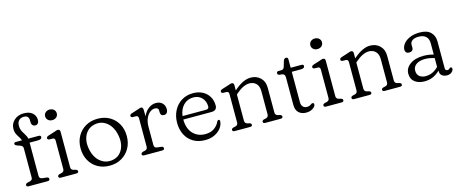

<svg xmlns="http://www.w3.org/2000/svg" viewBox="-42 -1313 4592 1921"><g transform="rotate(-15 2254.0 -353.0)"><path d="M201.5 -77Q201.5 -46.5 230 -43L276 -38Q298.5 -35.5 298.5 -18Q298.5 0 275.5 0H80Q57 0 57 -18Q57 -33 79.5 -38.5L102 -43.5Q131 -50 131 -77.5V-378.5Q131 -393 124.2 -401Q117.5 -409 101 -415L83 -421Q67 -426.5 58.8 -431.8Q50.5 -437 50.5 -445Q50.5 -461.5 69 -461.5H133Q130 -477.5 117.2 -495.5Q104.5 -513.5 92.5 -537.2Q80.5 -561 80.5 -593.5Q80.5 -646.5 119.8 -682.2Q159 -718 220 -718Q277.5 -718 309 -690Q340.5 -662 340.5 -619Q340.5 -596 330 -583.5Q319.5 -571 303 -571Q285 -571 274 -582.8Q263 -594.5 263 -614.5V-634Q263 -684.5 212 -684.5Q180 -684.5 160.8 -665.2Q141.5 -646 141.5 -611Q141.5 -576 155.8 -549Q170 -522 184 -500.8Q198 -479.5 198 -462.5V-461.5H306Q328.5 -461.5 328.5 -444.5Q328.5 -419.5 287.5 -419.5H201.5ZM479 -578Q453.5 -578 436.5 -593.5Q419.5 -609 419.5 -633Q419.5 -656.5 436.5 -672Q453.5 -687.5 479 -687.5Q506 -687.5 523 -672Q540 -656.5 540 -633Q540 -609 523 -593.5Q506 -578 479 -578ZM529 -445V-77Q529 -50 555 -43L576.5 -38Q596.5 -31.5 596.5 -18Q596.5 0 573.5 0H413Q390 0 390 -18Q390 -31.5 410.5 -38L432.5 -43Q458.5 -50 458.5 -77V-370.5Q458.5 -396.5 437.5 -398.5L398.5 -399.5Q381 -402.5 381 -416.5Q381 -431 401.5 -438L467 -459Q478 -462.5 488 -466.2Q498 -470 505.5 -470Q529 -470 529 -445Z M919.5 -474.5Q989.5 -474.5 1043.2 -443.5Q1097 -412.5 1127.5 -357.8Q1158 -303 1158 -232Q1158 -161.5 1127.2 -106.8Q1096.5 -52 1042.2 -20.5Q988 11 917 11Q847 11 793.2 -20.2Q739.5 -51.5 709.2 -106.8Q679 -162 679 -233.5Q679 -303 709.8 -357.5Q740.5 -412 794.8 -443.2Q849 -474.5 919.5 -474.5ZM960.5 -37Q1006.5 -45 1036.8 -76.2Q1067 -107.5 1078.5 -154.8Q1090 -202 1079 -259Q1061.5 -349.5 1006.2 -395Q951 -440.5 879.5 -427.5Q832.5 -419 801.5 -388Q770.5 -357 758.8 -310Q747 -263 758 -206Q775.5 -114 832.2 -69Q889 -24 960.5 -37Z M1389 -443.5 1390.5 -373.5Q1411 -422 1447 -448.8Q1483 -475.5 1523.5 -475.5Q1565 -475.5 1589.5 -451.2Q1614 -427 1614 -388.5Q1614 -364.5 1603 -351.2Q1592 -338 1574 -338Q1536.5 -338 1536.5 -377.5V-392Q1536.5 -410.5 1526.2 -418Q1516 -425.5 1499.5 -425.5Q1473 -425.5 1448.2 -406.8Q1423.5 -388 1407.5 -351.2Q1391.5 -314.5 1391.5 -260.5V-77Q1391.5 -46.5 1420 -43L1463 -38Q1485.5 -35.5 1485.5 -18Q1485.5 0 1462.5 0H1276.5Q1253.5 0 1253.5 -18Q1253.5 -31.5 1274 -38L1296 -43Q1322 -50 1322 -77V-370.5Q1322 -396.5 1301 -398.5L1262 -399.5Q1244.5 -402 1244.5 -416.5Q1244.5 -431 1265 -438L1330.5 -459Q1341 -462.5 1350.8 -466.2Q1360.5 -470 1366 -470Q1387.5 -470 1389 -443.5Z M2096 -297.5Q2096 -244.5 2037.5 -244.5H1746.5Q1747.5 -149.5 1796.8 -98Q1846 -46.5 1923 -46.5Q1981 -46.5 2018 -74Q2055 -101.5 2069 -136Q2077 -150.5 2086 -150Q2099 -150 2099 -132.5Q2097 -95.5 2072.2 -62.8Q2047.5 -30 2005 -9.5Q1962.5 11 1907 11Q1836 11 1784.8 -19.5Q1733.5 -50 1705.8 -103.8Q1678 -157.5 1678 -227.5Q1678 -297.5 1706.8 -353.5Q1735.5 -409.5 1787.5 -442Q1839.5 -474.5 1908 -474.5Q1962.5 -474.5 2005 -452.2Q2047.5 -430 2071.8 -390Q2096 -350 2096 -297.5ZM1899 -432.5Q1838 -432.5 1797.2 -390.8Q1756.5 -349 1748.5 -280H1990.5Q2021.5 -280 2021.5 -306.5Q2021.5 -361 1988 -396.8Q1954.5 -432.5 1899 -432.5Z M2329.5 -445V-390.5Q2425.5 -475.5 2503.5 -475.5Q2565.5 -475.5 2605.2 -436.8Q2645 -398 2645 -334.5V-77Q2645 -50 2671 -43L2692.5 -38Q2712.5 -31.5 2712.5 -18Q2712.5 0 2689.5 0H2529.5Q2507.5 0 2507.5 -18Q2507.5 -31 2526.5 -37L2549 -42Q2574.5 -49 2574.5 -77V-316.5Q2574.5 -368 2547.8 -395.5Q2521 -423 2477 -423Q2447 -423 2412.2 -406.5Q2377.5 -390 2338 -355.5L2329.5 -348V-77Q2329.5 -49 2355 -42L2377 -37Q2396 -31 2396 -18Q2396 0 2374 0H2213.5Q2190.5 0 2190.5 -18Q2190.5 -31.5 2211 -38L2233 -43Q2259 -50 2259 -77V-370.5Q2259 -396.5 2238 -398.5L2199 -399.5Q2181.5 -402.5 2181.5 -416.5Q2181.5 -431 2202 -438L2267.5 -459Q2278.5 -462.5 2288.5 -466.2Q2298.5 -470 2306 -470Q2329.5 -470 2329.5 -445Z M2818.5 -425.5 2789 -429Q2772.5 -433.5 2772.5 -449Q2772.5 -467 2793 -467H2816.5Q2831 -467 2840 -472.8Q2849 -478.5 2853.5 -493.5L2871.5 -554Q2880.5 -576 2898 -576Q2918.5 -576 2918.5 -553V-467H3029.5Q3052 -467 3052 -449.5Q3052 -425 3010.5 -425H2918.5V-110.5Q2918.5 -80.5 2933.5 -63.5Q2948.5 -46.5 2974.5 -46.5Q3001.5 -46.5 3015 -57.8Q3028.5 -69 3038 -68.5Q3045 -68.5 3049.5 -62.8Q3054 -57 3051.5 -47.5Q3048.5 -27.5 3020.2 -10.2Q2992 7 2954.5 7Q2906.5 7 2877.2 -20Q2848 -47 2848 -100.5V-387Q2848 -421 2818.5 -425.5Z M3226 -578Q3200.5 -578 3183.5 -593.5Q3166.5 -609 3166.5 -633Q3166.5 -656.5 3183.5 -672Q3200.5 -687.5 3226 -687.5Q3253 -687.5 3270 -672Q3287 -656.5 3287 -633Q3287 -609 3270 -593.5Q3253 -578 3226 -578ZM3276 -445V-77Q3276 -50 3302 -43L3323.5 -38Q3343.5 -31.5 3343.5 -18Q3343.5 0 3320.5 0H3160Q3137 0 3137 -18Q3137 -31.5 3157.5 -38L3179.5 -43Q3205.5 -50 3205.5 -77V-370.5Q3205.5 -396.5 3184.5 -398.5L3145.5 -399.5Q3128 -402.5 3128 -416.5Q3128 -431 3148.5 -438L3214 -459Q3225 -462.5 3235 -466.2Q3245 -470 3252.5 -470Q3276 -470 3276 -445Z M3566.5 -445V-390.5Q3662.5 -475.5 3740.5 -475.5Q3802.5 -475.5 3842.2 -436.8Q3882 -398 3882 -334.5V-77Q3882 -50 3908 -43L3929.5 -38Q3949.5 -31.5 3949.5 -18Q3949.5 0 3926.5 0H3766.5Q3744.5 0 3744.5 -18Q3744.5 -31 3763.5 -37L3786 -42Q3811.5 -49 3811.5 -77V-316.5Q3811.5 -368 3784.8 -395.5Q3758 -423 3714 -423Q3684 -423 3649.2 -406.5Q3614.5 -390 3575 -355.5L3566.5 -348V-77Q3566.5 -49 3592 -42L3614 -37Q3633 -31 3633 -18Q3633 0 3611 0H3450.5Q3427.5 0 3427.5 -18Q3427.5 -31.5 3448 -38L3470 -43Q3496 -50 3496 -77V-370.5Q3496 -396.5 3475 -398.5L3436 -399.5Q3418.5 -402.5 3418.5 -416.5Q3418.5 -431 3439 -438L3504.5 -459Q3515.5 -462.5 3525.5 -466.2Q3535.5 -470 3543 -470Q3566.5 -470 3566.5 -445Z M4039.5 -104.5Q4039.5 -162 4091.8 -200.2Q4144 -238.5 4234 -238.5Q4260.5 -238.5 4287 -234.5Q4313.5 -230.5 4335.5 -224V-342Q4335.5 -388 4308.8 -412Q4282 -436 4235 -436Q4191 -436 4168.8 -419.2Q4146.5 -402.5 4146.5 -378.5V-344.5Q4146.5 -326.5 4134.8 -316.8Q4123 -307 4102.5 -307Q4084.5 -307 4074 -317.8Q4063.5 -328.5 4063.5 -345.5Q4063.5 -378 4086.8 -407.5Q4110 -437 4153 -455.5Q4196 -474 4255.5 -474Q4331 -474 4368.2 -437.2Q4405.5 -400.5 4405.5 -340.5V-64Q4405.5 -38.5 4428 -38.5Q4436 -38.5 4440.8 -41Q4445.5 -43.5 4449.5 -47Q4453 -50 4456.2 -53Q4459.5 -56 4464 -56Q4479 -56 4479 -39Q4479 -21 4460 -4.8Q4441 11.5 4411.5 11.5Q4380 11.5 4359.8 -4Q4339.5 -19.5 4339.5 -51V-57Q4272 11.5 4179.5 11.5Q4118 11.5 4078.8 -18.2Q4039.5 -48 4039.5 -104.5ZM4114 -115Q4114 -75.5 4139.5 -55.8Q4165 -36 4202.5 -36Q4278 -36 4335.5 -96.5V-188Q4314 -194.5 4290 -199.2Q4266 -204 4239 -204Q4181.5 -204 4147.8 -180.5Q4114 -157 4114 -115Z"/></g></svg>

Font: Fraunces 9pt S100 Light
Style: Regular
Weight: 300
Version: Version 1.000; ttfautohint (v1.8.3)